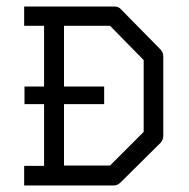

<svg xmlns="http://www.w3.org/2000/svg" viewBox="-20 -617 580 588"><path d="M115 -538H54V-597H330Q344 -597 351 -588L471 -466Q480 -457 480 -445V-201Q480 -188 471 -179L350 -59Q340 -49 329 -49H54V-109H115V-298H55V-352H115ZM176 -110H317L420 -213V-433L317 -538H176V-352H299V-298H176Z"/></svg>

Font: 3270 Nerd Font Mono
Style: Regular
Weight: 400
Monospace: yes
Version: Version 3.0.1;Nerd Fonts 3.0.0